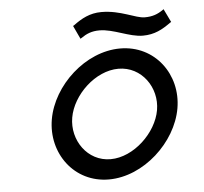

<svg xmlns="http://www.w3.org/2000/svg" viewBox="-54 -823 949 891"><g transform="rotate(-5 420.5 -377.5)"><path d="M450 -766C396 -766 357 -744 319 -716L314 -713L343 -651L348 -654C374 -672 398 -682 434 -682C499 -682 570 -640 633 -640C688 -640 725 -661 764 -689L769 -692L739 -754L735 -751C709 -733 685 -724 649 -724C606 -724 540 -766 450 -766ZM506 -497C614 -497 686 -394 668 -290C650 -186 542 -82 434 -82C326 -82 255 -186 273 -290C291 -394 398 -497 506 -497ZM418 11C580 11 736 -134 763 -290C790 -446 684 -590 522 -590C360 -590 205 -446 178 -290C151 -134 256 11 418 11Z"/></g></svg>

Font: Charger Monospace
Style: Regular
Weight: 400
Designer: Jasper
Foundry: Cannot Into Space Fonts
Version: Version 0.980